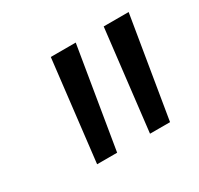

<svg xmlns="http://www.w3.org/2000/svg" viewBox="-73 -827 455 440"><g transform="rotate(-30 154.5 -607.0)"><path d="M169 -740 125 -474H72L103 -740ZM309 -740 265 -474H212L243 -740Z"/></g></svg>

Font: Pathway Extreme Condensed ExtraLight
Style: Italic
Weight: 250
Width: 3
Italic angle: -8°
Version: Version 1.001;gftools[0.9.26]